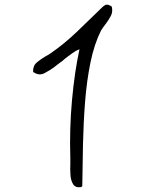

<svg xmlns="http://www.w3.org/2000/svg" viewBox="-20 -757 640 819"><path d="M327 41Q302 45 292 29Q282 13 280.5 -11.5Q279 -36 280 -58Q280 -59 280 -59V-82Q276 -207 287 -328.5Q298 -450 319 -547Q303 -541 289 -530.5Q275 -520 260 -509Q246 -496 231 -486Q224 -481 214 -473Q213 -472 212 -471Q193 -457 170 -445Q147 -433 123 -449L121 -453Q121 -478 138.5 -492Q156 -506 173 -516Q178 -519 183 -521.5Q188 -524 192 -527Q251 -567 307 -620.5Q363 -674 412 -722Q413 -723 416 -726Q422 -732 430 -736Q438 -740 454 -731L457 -728Q462 -706 452.5 -688.5Q443 -671 431 -655L430 -654Q425 -647 420 -640.5Q415 -634 411 -627Q382 -569 366 -491Q350 -413 343 -323.5Q336 -234 334 -142Q332 -50 331 36Z"/></svg>

Font: Yuji Hentaigana Akebono
Style: Regular
Weight: 400
Designer: Kataoka Yuji
Foundry: Kinuta Font Factory
Version: Version 3.002